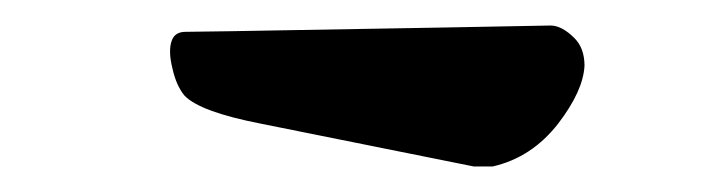

<svg xmlns="http://www.w3.org/2000/svg" viewBox="-20 -136 544 149"><path d="M113.8 -83Q116.7 -69.8 123 -62Q134.8 -49.3 182.6 -40L347.7 -6.8H362.3Q392.6 -13.7 413.1 -40Q432.6 -65.4 433.6 -85Q433.6 -98.6 425.8 -106.4Q416 -116.2 407.2 -116.2L327.1 -114.7L160.2 -111.8L124 -111.3Q115.7 -111.3 113.3 -104.5Q110.4 -96.7 113.8 -83Z"/></svg>

Font: Dehalvi Khush Khat
Style: Regular
Weight: 400
Version: Version 002.500